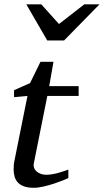

<svg xmlns="http://www.w3.org/2000/svg" viewBox="-20 -869 487 901"><path d="M202.1 -418.9 139.2 -105Q136.2 -91.8 140.1 -81.3Q144 -70.8 152.6 -63.7Q161.1 -56.6 172.6 -52.7Q184.1 -48.8 196.8 -48.8Q210.9 -48.8 226.1 -51.5Q241.2 -54.2 255.1 -58.1Q269 -62 281 -66.2Q293 -70.3 300.8 -73.2V-33.2Q294.4 -30.3 276.4 -22.9Q258.3 -15.6 234.9 -7.8Q211.4 0 185.5 6.1Q159.7 12.2 138.2 12.2Q110.8 12.2 92.8 5.6Q74.7 -1 64 -12.5Q53.2 -23.9 48.6 -39.8Q43.9 -55.7 43.9 -74.2Q43.9 -84 44.7 -94.2Q45.4 -104.5 47.9 -115.2L108.9 -418.9L45.9 -413.1V-445.8L121.1 -479L169.9 -579.1H231L210.9 -464.8H349.1V-418.9ZM280.8 -679.2H201.7L103.5 -848.6H173.8L256.8 -756.3L375.5 -848.6H446.8Z"/></svg>

Font: Charis SIL Afr
Style: Italic
Weight: 400
Italic angle: -11°
Foundry: SIL International
Version: Version 5.000